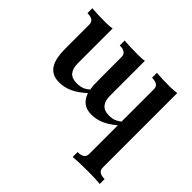

<svg xmlns="http://www.w3.org/2000/svg" viewBox="-166 -705 1219 1219"><g transform="rotate(45 444.0 -95.0)"><path d="M855 283.2Q814.5 278.8 754.9 278.8Q660.6 278.8 612.3 283.2V239.3Q672.9 239.3 672.9 196.8V-61.5Q628.9 -24.4 588.6 -7.3Q548.3 9.8 505.4 9.8Q421.4 9.8 394 -71.8Q349.6 -30.8 306.2 -10.5Q262.7 9.8 215.3 9.8Q145.5 9.8 116.2 -44.9Q92.8 -87.4 92.8 -167V-386.2Q92.8 -428.7 32.7 -428.7V-472.7Q79.1 -468.3 153.8 -468.3Q192.9 -468.3 214.8 -472.7V-160.6Q214.8 -65.4 297.4 -65.4Q329.6 -65.4 350.1 -73.7Q368.2 -80.6 388.2 -97.7Q385.7 -111.8 384.3 -130.4Q382.8 -148.9 382.8 -386.2Q382.8 -428.7 322.8 -428.7V-472.7Q369.1 -468.3 443.8 -468.3Q488.8 -468.3 504.9 -472.7V-160.6Q504.9 -65.4 587.4 -65.4Q616.7 -65.4 635 -72.3Q653.3 -79.1 672.9 -94.7V-386.2Q672.9 -428.7 612.8 -428.7V-472.7Q659.2 -468.3 733.4 -468.3Q750 -468.3 765.1 -469.7Q789.6 -471.7 794.9 -472.7V196.8Q794.9 239.3 855 239.3Z"/></g></svg>

Font: Kelvinch
Style: Bold
Weight: 700
Designer: Paul James Miller
Foundry: High-Logic / Made with FontCreator
Version: Version 3.501;March 28, 2021;FontCreator 13.0.0.2683 64-bit